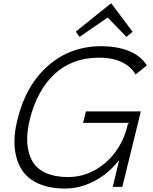

<svg xmlns="http://www.w3.org/2000/svg" viewBox="-20 -1089 891 1119"><path d="M800.8 -439.9 692.9 0H637.2L673.8 -152.8H671.9Q608.9 -74.2 527.1 -32.2Q445.3 9.8 359.9 9.8Q270 9.8 205.8 -18.3Q141.6 -46.4 107.4 -99.1Q73.2 -151.9 65.9 -227.3Q58.6 -302.7 83 -397Q131.3 -592.8 260.7 -706.3Q390.1 -819.8 570.8 -819.8Q658.7 -819.8 728.5 -793Q798.3 -766.1 835.9 -708L770 -654.8Q750.5 -689.9 715.3 -712.6Q680.2 -735.4 640.9 -744.1Q601.6 -752.9 555.2 -752.9Q477.1 -752.9 411.1 -727.8Q345.2 -702.6 295.7 -655.5Q246.1 -608.4 210.7 -543.5Q175.3 -478.5 154.8 -397Q134.8 -318.8 138.9 -256.1Q143.1 -193.4 168.7 -149.2Q194.3 -105 247.3 -81.1Q300.3 -57.1 377 -57.1Q457.5 -57.1 530 -95.9Q602.5 -134.8 654.1 -205.3Q705.6 -275.9 725.1 -366.2L732.9 -373H463.9L481 -439.9ZM628.9 -1068.8 752.9 -903.8 716.8 -874 608.9 -985.8H606L443.8 -874L421.9 -904.8L626 -1068.8Z"/></svg>

Font: Sinkin Sans 300 Light Italic
Style: Regular
Weight: 300
Italic angle: -112°
Designer: Keith Bates
Foundry: K-Type
Version: Sinkin Sans (version 1.0)  by Keith Bates   •   © 2014   www